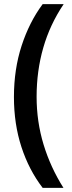

<svg xmlns="http://www.w3.org/2000/svg" viewBox="-20 -745 344 923"><path d="M47 -279Q47 -412 84 -525.5Q121 -639 185 -725H286Q220 -627 188 -515.5Q156 -404 156 -280Q156 -160 189.5 -50Q223 60 285 158H185Q119 72 83 -38.5Q47 -149 47 -279Z"/></svg>

Font: Noto Sans ExtraCondensed SemiBold
Style: Regular
Weight: 600
Width: 2
Designer: Monotype Design Team
Foundry: Monotype Imaging Inc.
Version: Version 2.013; ttfautohint (v1.8.4.7-5d5b)